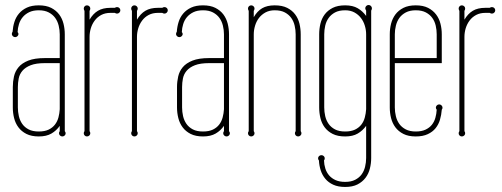

<svg xmlns="http://www.w3.org/2000/svg" viewBox="-20 -531 1989 761"><path d="M236.8 -11.2Q240.2 -6.8 240.2 -2.9Q240.2 2.4 236.3 6.1Q232.4 9.8 227.1 9.8Q221.7 9.8 217.8 6.1Q213.9 2.4 213.9 -2.9Q213.9 -7.3 216.8 -11.2V-32.2Q203.6 -13.2 183.8 -1.7Q164.1 9.8 133.8 9.8Q104.5 9.8 84.7 -0.2Q64.9 -10.3 53 -26.4Q41 -42.5 35.9 -63Q30.8 -83.5 30.8 -105V-186Q30.8 -207.5 35.4 -228Q40 -248.5 53.5 -264.6Q66.9 -280.8 92 -290.8Q117.2 -300.8 158.2 -300.8H216.8V-395Q216.8 -412.1 212.6 -429.2Q208.5 -446.3 199 -459.7Q189.5 -473.1 173.3 -481.7Q157.2 -490.2 133.8 -490.2Q111.3 -490.2 95.7 -482.7Q80.1 -475.1 70.1 -463.1Q60.1 -451.2 55.2 -435.5Q50.3 -419.9 49.8 -403.8Q53.2 -400.4 53.2 -396Q53.2 -391.6 49.3 -387.7Q45.4 -383.8 40 -383.8Q34.7 -383.8 30.8 -387.7Q26.9 -391.6 26.9 -396Q26.9 -398.4 27.6 -400.9Q28.3 -403.3 29.8 -404.8Q31.2 -425.3 37.1 -444.1Q43 -462.9 55.4 -477.5Q67.9 -492.2 86.9 -501Q106 -509.8 133.8 -509.8Q163.1 -509.8 182.9 -499.8Q202.6 -489.7 214.6 -473.6Q226.6 -457.5 231.7 -437Q236.8 -416.5 236.8 -395ZM50.8 -105Q50.8 -87.9 54.7 -70.8Q58.6 -53.7 68.1 -40Q77.6 -26.4 93.5 -18.1Q109.4 -9.8 133.8 -9.8Q157.2 -9.8 172.9 -17.3Q188.5 -24.9 198 -37.4Q207.5 -49.8 211.7 -65.7Q215.8 -81.5 216.8 -98.1V-280.8H158.2Q123 -280.8 101.8 -272.5Q80.6 -264.2 69.1 -250.7Q57.6 -237.3 54.2 -220.2Q50.8 -203.1 50.8 -186Z M335 -11.2Q337.9 -7.3 337.9 -2.9Q337.9 2.4 334 6.1Q330.1 9.8 324.7 9.8Q319.3 9.8 315.7 6.1Q312 2.4 312 -2.9Q312 -7.3 314.9 -11.2V-487.8Q312 -492.7 312 -497.1Q312 -502.4 315.7 -506.1Q319.3 -509.8 324.7 -509.8Q330.1 -509.8 334 -506.1Q337.9 -502.4 337.9 -497.1Q337.9 -492.7 335 -487.8V-453.1Q348.6 -476.6 368.2 -488.3Q387.7 -500 418 -500H435.1Q439.5 -502.9 443.8 -502.9Q449.2 -502.9 453.1 -499.3Q457 -495.6 457 -490.2Q457 -484.9 453.1 -481Q449.2 -477.1 443.8 -477.1Q439.5 -477.1 435.1 -480H418Q397 -480 381.3 -471.7Q365.7 -463.4 355.5 -449.7Q345.2 -436 340.1 -419.2Q335 -402.3 335 -384.8Z M522.9 -11.2Q525.9 -7.3 525.9 -2.9Q525.9 2.4 522 6.1Q518.1 9.8 512.7 9.8Q507.3 9.8 503.7 6.1Q500 2.4 500 -2.9Q500 -7.3 502.9 -11.2V-487.8Q500 -492.7 500 -497.1Q500 -502.4 503.7 -506.1Q507.3 -509.8 512.7 -509.8Q518.1 -509.8 522 -506.1Q525.9 -502.4 525.9 -497.1Q525.9 -492.7 522.9 -487.8V-453.1Q536.6 -476.6 556.2 -488.3Q575.7 -500 606 -500H623Q627.4 -502.9 631.8 -502.9Q637.2 -502.9 641.1 -499.3Q645 -495.6 645 -490.2Q645 -484.9 641.1 -481Q637.2 -477.1 631.8 -477.1Q627.4 -477.1 623 -480H606Q585 -480 569.3 -471.7Q553.7 -463.4 543.5 -449.7Q533.2 -436 528.1 -419.2Q522.9 -402.3 522.9 -384.8Z M887.7 -11.2Q891.1 -6.8 891.1 -2.9Q891.1 2.4 887.2 6.1Q883.3 9.8 877.9 9.8Q872.6 9.8 868.7 6.1Q864.7 2.4 864.7 -2.9Q864.7 -7.3 867.7 -11.2V-32.2Q854.5 -13.2 834.7 -1.7Q814.9 9.8 784.7 9.8Q755.4 9.8 735.6 -0.2Q715.8 -10.3 703.9 -26.4Q691.9 -42.5 686.8 -63Q681.6 -83.5 681.6 -105V-186Q681.6 -207.5 686.3 -228Q690.9 -248.5 704.3 -264.6Q717.8 -280.8 742.9 -290.8Q768.1 -300.8 809.1 -300.8H867.7V-395Q867.7 -412.1 863.5 -429.2Q859.4 -446.3 849.9 -459.7Q840.3 -473.1 824.2 -481.7Q808.1 -490.2 784.7 -490.2Q762.2 -490.2 746.6 -482.7Q731 -475.1 720.9 -463.1Q710.9 -451.2 706.1 -435.5Q701.2 -419.9 700.7 -403.8Q704.1 -400.4 704.1 -396Q704.1 -391.6 700.2 -387.7Q696.3 -383.8 690.9 -383.8Q685.5 -383.8 681.6 -387.7Q677.7 -391.6 677.7 -396Q677.7 -398.4 678.5 -400.9Q679.2 -403.3 680.7 -404.8Q682.1 -425.3 688 -444.1Q693.8 -462.9 706.3 -477.5Q718.8 -492.2 737.8 -501Q756.8 -509.8 784.7 -509.8Q814 -509.8 833.7 -499.8Q853.5 -489.7 865.5 -473.6Q877.4 -457.5 882.6 -437Q887.7 -416.5 887.7 -395ZM701.7 -105Q701.7 -87.9 705.6 -70.8Q709.5 -53.7 719 -40Q728.5 -26.4 744.4 -18.1Q760.3 -9.8 784.7 -9.8Q808.1 -9.8 823.7 -17.3Q839.4 -24.9 848.9 -37.4Q858.4 -49.8 862.5 -65.7Q866.7 -81.5 867.7 -98.1V-280.8H809.1Q773.9 -280.8 752.7 -272.5Q731.4 -264.2 720 -250.7Q708.5 -237.3 705.1 -220.2Q701.7 -203.1 701.7 -186Z M1171.9 -11.2Q1174.8 -7.3 1174.8 -2.9Q1174.8 2.4 1170.9 6.1Q1167 9.8 1161.6 9.8Q1156.2 9.8 1152.6 6.1Q1148.9 2.4 1148.9 -2.9Q1148.9 -7.3 1151.9 -11.2V-395Q1151.9 -412.1 1147.9 -429.2Q1144 -446.3 1134.5 -459.7Q1125 -473.1 1109.1 -481.7Q1093.3 -490.2 1068.8 -490.2Q1047.9 -490.2 1032.2 -481.7Q1016.6 -473.1 1006.3 -459.7Q996.1 -446.3 991 -429.2Q985.8 -412.1 985.8 -395V-11.2Q988.8 -7.3 988.8 -2.9Q988.8 2.4 984.9 6.1Q981 9.8 975.6 9.8Q970.2 9.8 966.6 6.1Q962.9 2.4 962.9 -2.9Q962.9 -7.3 965.8 -11.2V-487.8Q962.9 -492.7 962.9 -497.1Q962.9 -502.4 966.6 -506.1Q970.2 -509.8 975.6 -509.8Q981 -509.8 984.9 -506.1Q988.8 -502.4 988.8 -497.1Q988.8 -492.7 985.8 -487.8V-462.9Q999.5 -486.8 1019 -498.3Q1038.6 -509.8 1068.8 -509.8Q1098.6 -509.8 1118.4 -499.8Q1138.2 -489.7 1150.1 -473.6Q1162.1 -457.5 1167 -437Q1171.9 -416.5 1171.9 -395Z M1451.2 95.2Q1451.2 116.7 1446 137.2Q1440.9 157.7 1428.7 173.8Q1416.5 189.9 1397 200Q1377.4 210 1348.1 210Q1320.3 210 1301 201.2Q1281.7 192.4 1269.5 177.7Q1257.3 163.1 1251.2 144.3Q1245.1 125.5 1244.1 105Q1240.7 101.6 1240.7 96.2Q1240.7 91.3 1244.6 87.6Q1248.5 84 1253.9 84Q1259.3 84 1263.2 87.6Q1267.1 91.3 1267.1 96.2Q1267.1 98.6 1266.4 101.1Q1265.6 103.5 1264.2 105Q1264.6 121.6 1269.5 137Q1274.4 152.3 1284.4 164.1Q1294.4 175.8 1310.1 182.9Q1325.7 189.9 1348.1 189.9Q1371.6 189.9 1387.7 181.6Q1403.8 173.3 1413.3 160.2Q1422.9 147 1427 129.9Q1431.2 112.8 1431.2 95.2V-32.2Q1417.5 -13.2 1397.9 -1.7Q1378.4 9.8 1348.1 9.8Q1318.4 9.8 1298.6 -0.2Q1278.8 -10.3 1266.8 -26.4Q1254.9 -42.5 1250 -63Q1245.1 -83.5 1245.1 -105V-395Q1245.1 -416.5 1250 -437Q1254.9 -457.5 1266.8 -473.6Q1278.8 -489.7 1298.6 -499.8Q1318.4 -509.8 1348.1 -509.8Q1378.4 -509.8 1397.9 -498.3Q1417.5 -486.8 1431.2 -467.8V-488.8Q1427.7 -494.6 1427.7 -498Q1427.7 -503.4 1431.6 -507.3Q1435.5 -511.2 1440.9 -511.2Q1446.3 -511.2 1450.2 -507.3Q1454.1 -503.4 1454.1 -498Q1454.1 -493.7 1451.2 -488.8ZM1265.1 -105Q1265.1 -87.9 1269 -70.8Q1272.9 -53.7 1282.5 -40Q1292 -26.4 1307.9 -18.1Q1323.7 -9.8 1348.1 -9.8Q1371.6 -9.8 1387.2 -17.3Q1402.8 -24.9 1412.4 -37.4Q1421.9 -49.8 1426 -65.7Q1430.2 -81.5 1431.2 -98.1V-395Q1431.2 -412.1 1426 -429.2Q1420.9 -446.3 1410.6 -459.7Q1400.4 -473.1 1384.8 -481.7Q1369.1 -490.2 1348.1 -490.2Q1323.7 -490.2 1307.9 -481.7Q1292 -473.1 1282.5 -459.7Q1272.9 -446.3 1269 -429.2Q1265.1 -412.1 1265.1 -395Z M1731 -280.8H1544.9V-105Q1544.9 -87.4 1549.1 -70.3Q1553.2 -53.2 1562.7 -39.8Q1572.3 -26.4 1588.4 -18.1Q1604.5 -9.8 1627.9 -9.8Q1650.9 -9.8 1666.5 -17.1Q1682.1 -24.4 1691.7 -36.4Q1701.2 -48.3 1705.6 -64Q1710 -79.6 1710.9 -96.2Q1709.5 -97.7 1708.5 -100.1Q1707.5 -102.5 1707.5 -104Q1707.5 -109.4 1711.4 -113.3Q1715.3 -117.2 1720.7 -117.2Q1726.1 -117.2 1730 -113.3Q1733.9 -109.4 1733.9 -104Q1733.9 -102.5 1733.2 -100.1Q1732.4 -97.7 1731 -96.2Q1729.5 -75.7 1723.9 -56.6Q1718.3 -37.6 1706.5 -22.9Q1694.8 -8.3 1675.5 0.7Q1656.2 9.8 1627.9 9.8Q1598.6 9.8 1578.9 -0.2Q1559.1 -10.3 1547.1 -26.4Q1535.2 -42.5 1530 -63Q1524.9 -83.5 1524.9 -105V-395Q1524.9 -416.5 1530 -437Q1535.2 -457.5 1547.1 -473.6Q1559.1 -489.7 1578.9 -499.8Q1598.6 -509.8 1627.9 -509.8Q1657.2 -509.8 1676.8 -499.8Q1696.3 -489.7 1708.5 -473.6Q1720.7 -457.5 1725.8 -437Q1731 -416.5 1731 -395ZM1710.9 -300.8V-395Q1710.9 -412.1 1707 -429.2Q1703.1 -446.3 1693.6 -459.7Q1684.1 -473.1 1668 -481.7Q1651.9 -490.2 1627.9 -490.2Q1604.5 -490.2 1588.4 -481.7Q1572.3 -473.1 1562.7 -459.7Q1553.2 -446.3 1549.1 -429.2Q1544.9 -412.1 1544.9 -395V-300.8Z M1820.8 -11.2Q1823.7 -7.3 1823.7 -2.9Q1823.7 2.4 1819.8 6.1Q1815.9 9.8 1810.5 9.8Q1805.2 9.8 1801.5 6.1Q1797.9 2.4 1797.9 -2.9Q1797.9 -7.3 1800.8 -11.2V-487.8Q1797.9 -492.7 1797.9 -497.1Q1797.9 -502.4 1801.5 -506.1Q1805.2 -509.8 1810.5 -509.8Q1815.9 -509.8 1819.8 -506.1Q1823.7 -502.4 1823.7 -497.1Q1823.7 -492.7 1820.8 -487.8V-453.1Q1834.5 -476.6 1854 -488.3Q1873.5 -500 1903.8 -500H1920.9Q1925.3 -502.9 1929.7 -502.9Q1935.1 -502.9 1939 -499.3Q1942.9 -495.6 1942.9 -490.2Q1942.9 -484.9 1939 -481Q1935.1 -477.1 1929.7 -477.1Q1925.3 -477.1 1920.9 -480H1903.8Q1882.8 -480 1867.2 -471.7Q1851.6 -463.4 1841.3 -449.7Q1831.1 -436 1825.9 -419.2Q1820.8 -402.3 1820.8 -384.8Z"/></svg>

Font: Wire One
Style: Regular
Weight: 400
Designer: Alexei Vanyashin, Gayaneh Bagdasaryan
Foundry: Cyreal Type Foundry
Version: Version 1.000